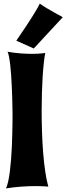

<svg xmlns="http://www.w3.org/2000/svg" viewBox="-20 -1041 370 1069"><path d="M249 -2Q240.7 -2.4 229.5 -3.4Q219.7 -3.9 206.3 -4.4Q192.9 -4.9 175.8 -4.9Q144 -4.9 102.8 -2.2Q61.5 0.5 13.2 7.8Q20 -5.9 25.4 -30Q30.8 -54.2 34.7 -84.7Q38.6 -115.2 41.3 -149.7Q43.9 -184.1 45.7 -218.8Q47.4 -253.4 48.1 -285.9Q48.8 -318.4 49.3 -344.5Q49.8 -370.6 49.8 -388.7Q49.8 -406.7 49.8 -412.1Q48.8 -493.7 45.4 -563.5Q43.9 -592.8 42 -622.6Q40 -652.3 37.1 -678.2Q34.2 -704.1 30.5 -723.6Q26.9 -743.2 22 -752.9Q61.5 -746.1 95.2 -743.7Q128.9 -741.2 155.8 -741.2Q173.3 -741.2 187.5 -741.9Q201.7 -742.7 211.4 -743.7Q223.1 -744.6 231.9 -746.1Q227.5 -724.1 223.9 -690.4Q220.2 -656.7 217.5 -614.7Q214.8 -572.8 213.4 -524.4Q211.9 -476.1 211.9 -424.8Q211.9 -366.2 213.9 -306.6Q215.8 -247.1 220.2 -191.4Q224.6 -135.7 231.7 -87.2Q238.8 -38.6 249 -2ZM168 -771 70.8 -814.5Q100.6 -857.4 126.5 -897Q137.2 -913.6 148.7 -931.2Q160.2 -948.7 170.2 -965.1Q180.2 -981.4 188.5 -996.1Q196.8 -1010.7 201.7 -1021Q216.8 -1009.8 238.5 -996.6Q260.3 -983.4 280.8 -972.2Q304.2 -959 329.6 -945.3Z"/></svg>

Font: Spicy Rice
Style: Regular
Weight: 400
Version: Version 1.000